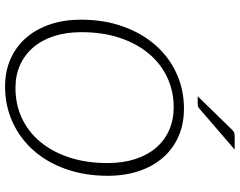

<svg xmlns="http://www.w3.org/2000/svg" viewBox="-116 -844 968 776"><g transform="rotate(90 368.0 -456.0)"><path d="M690.5 -408Q690.5 -314.5 663.2 -238Q636 -161.5 587.5 -107Q539 -52.5 473 -22.5Q407 7.5 330 7.5Q268 7.5 218 -14.8Q168 -37 132.8 -77.5Q97.5 -118 78.5 -174.5Q59.5 -231 59.5 -299.5Q59.5 -392.5 87 -469.2Q114.5 -546 162.8 -600.8Q211 -655.5 276.8 -685.5Q342.5 -715.5 419 -715.5Q481.5 -715.5 531.8 -693.2Q582 -671 617.2 -630.5Q652.5 -590 671.5 -533.2Q690.5 -476.5 690.5 -408ZM639 -407Q639 -468.5 623.2 -517.8Q607.5 -567 578 -601.8Q548.5 -636.5 506.8 -655.2Q465 -674 413.5 -674Q348.5 -674 293 -648Q237.5 -622 196.8 -573.5Q156 -525 133 -456Q110 -387 110 -301Q110 -239.5 126 -190.2Q142 -141 171.5 -106.5Q201 -72 242.5 -53.2Q284 -34.5 335.5 -34.5Q401.5 -34.5 457 -60.2Q512.5 -86 553 -134.5Q593.5 -183 616.2 -251.8Q639 -320.5 639 -407ZM584.5 -920.5 418 -777Q413 -773 409 -772Q405 -771 399 -771H369L504 -909.5Q510.5 -916.5 516.2 -918.5Q522 -920.5 533 -920.5Z"/></g></svg>

Font: Lato 2
Style: Italic
Weight: 300
Italic angle: -7°
Designer: Lukasz Dziedzic with Adam Twardoch and Botio Nikoltchev
Foundry: tyPoland Lukasz Dziedzic
Version: Version 2.015; 2015-08-06; http://www.latofonts.com/